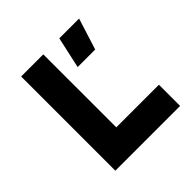

<svg xmlns="http://www.w3.org/2000/svg" viewBox="-201 -976 1153 1153"><g transform="rotate(-45 375.0 -400.0)"><path d="M140 0V-800H328V-180H690V0ZM420 -600 464 -800H632L569 -600Z"/></g></svg>

Font: Martian Mono SemiExpanded ExtraBold
Style: Regular
Weight: 800
Width: 6
Designer: Roman Shamin
Foundry: Evil Martians
Version: Version 1.000